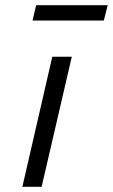

<svg xmlns="http://www.w3.org/2000/svg" viewBox="-20 -718 434 738"><path d="M66 0 181 -500H256L140 0ZM105 -639 119 -698H394L379 -639Z"/></svg>

Font: Titillium Web
Style: Italic
Weight: 400
Italic angle: -13°
Version: Version 1.002;PS 57.000;hotconv 1.0.70;makeotf.lib2.5.55311